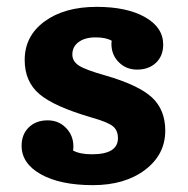

<svg xmlns="http://www.w3.org/2000/svg" viewBox="-20 -530 548 560"><path d="M287 -310Q384 -282 423 -246Q462 -210 462 -149Q462 -79 403 -34.5Q344 10 251 10Q156 10 99.5 -21.5Q43 -53 43 -105Q43 -138 64 -158.5Q85 -179 119 -179Q151 -179 172.5 -157Q194 -135 194 -103Q194 -95 193 -91Q213 -80 248 -80Q324 -80 324 -127Q324 -150 309 -162Q294 -174 248 -187Q138 -219 95 -255.5Q52 -292 52 -355Q52 -425 110 -467.5Q168 -510 262 -510Q350 -510 403 -480Q456 -450 456 -400Q456 -367 435 -347Q414 -327 380 -327Q348 -327 326.5 -348.5Q305 -370 305 -402Q305 -408 306 -411Q289 -421 259 -421Q228 -421 209.5 -407.5Q191 -394 191 -371Q191 -351 210.5 -338.5Q230 -326 287 -310Z"/></svg>

Font: Solway
Style: Bold
Weight: 700
Designer: Mariya V. Pigoulevskaya
Foundry: The Northern Block Ltd.
Version: Version 1.000;hotconv 1.0.109;makeotfexe 2.5.65596